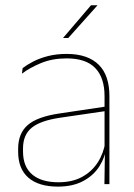

<svg xmlns="http://www.w3.org/2000/svg" viewBox="-20 -700 509 730"><path d="M377 0 379 -128 377.5 -131.5V-292V-334.5Q377.5 -404.5 342.2 -441.2Q307 -478 233.5 -478Q179 -478 136 -460.2Q93 -442.5 63.5 -420L66 -441Q81.5 -453 105.2 -465.5Q129 -478 161.2 -486.5Q193.5 -495 233.5 -495Q275 -495 305.5 -484.2Q336 -473.5 356.2 -453Q376.5 -432.5 386.2 -402.8Q396 -373 396 -335V0ZM200 9.5Q127.5 9.5 88.2 -24.2Q49 -58 49 -123V-134.5Q49 -192.5 85 -224.2Q121 -256 205.5 -268.5L386.5 -295.5L387 -278.5L209 -252.5Q134 -241.5 100.8 -214.5Q67.5 -187.5 67.5 -135.5V-124Q67.5 -66.5 102.2 -36.8Q137 -7 202.5 -7Q254.5 -7 291.8 -27.2Q329 -47.5 351.5 -82.2Q374 -117 380.5 -160.5L390 -142H384Q380 -102.5 358 -67.8Q336 -33 296.5 -11.8Q257 9.5 200 9.5ZM326 -680H350V-679L239.5 -555.5H220V-556Z"/></svg>

Font: Anek Tamil Medium Thin
Style: Regular
Weight: 250
Version: Version 1.003